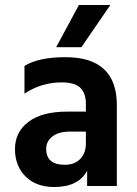

<svg xmlns="http://www.w3.org/2000/svg" viewBox="-20 -745 547 769"><path d="M306 -556H205L296 -725H422ZM197 4Q125 4 82.5 -38Q40 -80 40 -148Q40 -216 94 -257Q148 -298 250 -298H324V-329Q324 -371 302 -393Q280 -415 227 -415Q146 -415 78 -370V-481Q135 -516 242 -516Q448 -516 448 -324V0H329V-61Q294 4 197 4ZM239 -85Q279 -85 301.5 -108.5Q324 -132 324 -170V-218H262Q215 -218 190 -198.5Q165 -179 165 -149Q165 -85 239 -85Z"/></svg>

Font: Hind Mysuru SemiBold
Style: Regular
Weight: 600
Designer: Manushi Parikh, Hitesh Malaviya
Foundry: Indian Type Foundry
Version: Version 0.703;PS 1.0;hotconv 1.0.86;makeotf.lib2.5.63406